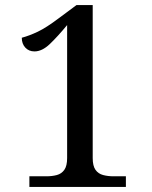

<svg xmlns="http://www.w3.org/2000/svg" viewBox="-20 -738 599 758"><path d="M96 0V-42H163Q186 -42 204.5 -47Q223 -52 234 -67.5Q245 -83 245 -114V-639Q207 -593 176.5 -564Q146 -535 116 -535Q94 -535 80 -550Q66 -565 66 -589Q96 -597 129.5 -613Q163 -629 212 -666L282 -718H346V-114Q346 -83 357 -67.5Q368 -52 387 -47Q406 -42 428 -42H477V0Z"/></svg>

Font: Noto Serif Armenian
Style: Regular
Weight: 400
Designer: Monotype Design Team
Foundry: Monotype Imaging Inc.
Version: Version 2.007